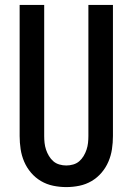

<svg xmlns="http://www.w3.org/2000/svg" viewBox="-20 -755 540 782"><path d="M250 7Q223 7 196.5 1.5Q170 -4 147 -17.5Q124 -31 106.5 -51.5Q89 -72 78.5 -96.5Q68 -121 64 -147.5Q60 -174 60 -201V-735H160V-201Q160 -187 161.5 -173Q163 -159 167.5 -145.5Q172 -132 179.5 -119.5Q187 -107 197.5 -98Q208 -89 222 -85Q236 -81 250 -81Q264 -81 278 -85Q292 -89 302.5 -98Q313 -107 320.5 -119.5Q328 -132 332.5 -145.5Q337 -159 338.5 -173Q340 -187 340 -201V-735H440V-201Q440 -174 436 -147.5Q432 -121 421.5 -96.5Q411 -72 393.5 -51.5Q376 -31 353 -17.5Q330 -4 303.5 1.5Q277 7 250 7Z"/></svg>

Font: Iosevka Semibold
Style: Regular
Weight: 600
Monospace: yes
Designer: Belleve Invis
Foundry: Belleve Invis
Version: Version 33.2.3; ttfautohint (v1.8.4)